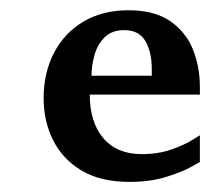

<svg xmlns="http://www.w3.org/2000/svg" viewBox="-20 -362 414 378"><path d="M373.5 -43 356 -33.2Q338.4 -23.4 307.1 -13.7Q275.9 -3.9 234.4 -3.9Q178.2 -3.9 140.9 -26.1Q103.5 -48.3 84.7 -85.7Q65.9 -123 65.9 -168.9Q65.9 -218.8 86.4 -258.1Q106.9 -297.4 144.5 -319.6Q182.1 -341.8 232.4 -341.8Q284.2 -341.8 315.2 -320.3Q346.2 -298.8 359.9 -264.4Q373.5 -230 373.5 -191.4V-175.8H156.7Q156.7 -121.6 183.3 -90.1Q210 -58.6 258.8 -58.6Q292 -58.6 317.9 -67.9Q343.8 -77.1 358.4 -86.4L373.5 -95.7ZM278.8 -212.9V-227.1Q278.8 -258.8 266.4 -280.8Q253.9 -302.7 224.6 -302.7Q200.7 -302.7 186.5 -289.1Q172.4 -275.4 166.3 -254.4Q160.2 -233.4 160.2 -212.9Z"/></svg>

Font: MANDARAM
Style: Book
Weight: 400
Designer: CLT@C-DIT
Version: Version 1.28